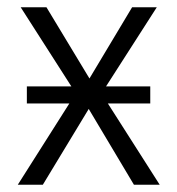

<svg xmlns="http://www.w3.org/2000/svg" viewBox="-20 -509 489 529"><path d="M29 0 199 -268V-236L37 -489H108L233 -282H220L344 -489H412L251 -238V-265L420 0H349L219 -218H230L98 0ZM54 -224V-271H394V-224Z"/></svg>

Font: Nunito Sans 10pt Condensed Light
Style: Regular
Weight: 300
Width: 3
Designer: Vernon Adams
Foundry: Vernon Adams
Version: Version 3.101;gftools[0.9.27]